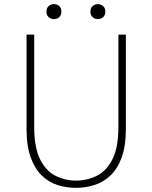

<svg xmlns="http://www.w3.org/2000/svg" viewBox="-20 -893 734 926"><path d="M346 13Q302 13 259.5 0Q217 -13 183 -45Q149 -77 128.5 -132.5Q108 -188 108 -272V-726H145V-280Q145 -181 173.5 -124.5Q202 -68 248 -45Q294 -22 346 -22Q400 -22 446.5 -45Q493 -68 522 -124.5Q551 -181 551 -280V-726H587V-272Q587 -188 566.5 -132.5Q546 -77 511 -45Q476 -13 433 0Q390 13 346 13ZM240 -801Q225 -801 214.5 -810.5Q204 -820 204 -837Q204 -854 214.5 -863.5Q225 -873 240 -873Q256 -873 266 -863.5Q276 -854 276 -837Q276 -820 266 -810.5Q256 -801 240 -801ZM452 -801Q437 -801 426.5 -810.5Q416 -820 416 -837Q416 -854 426.5 -863.5Q437 -873 452 -873Q467 -873 477.5 -863.5Q488 -854 488 -837Q488 -820 477.5 -810.5Q467 -801 452 -801Z"/></svg>

Font: Noto Sans SC Thin
Style: Regular
Weight: 100
Designer: Ryoko NISHIZUKA 西塚涼子 (kana, bopomofo & ideographs); Paul D. Hunt (Latin, Greek & Cyrillic); Sandoll Communications 산돌커뮤니
Foundry: Adobe
Version: Version 2.004-H2;hotconv 1.0.118;makeotfexe 2.5.65603